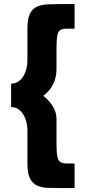

<svg xmlns="http://www.w3.org/2000/svg" viewBox="-20 -781 440 954"><path d="M314.5 -638.7Q293 -638.7 281.2 -632.8Q269.5 -627 265.1 -606Q260.7 -585 260.7 -539.1V-441.4Q260.7 -403.3 249.5 -375.5Q238.3 -347.7 223.1 -331.1Q208 -314.5 195.3 -304.7Q206.1 -296.9 221.7 -280.3Q237.3 -263.7 249 -240.2Q260.7 -216.8 260.7 -188.5V-68.4Q260.7 -23.4 265.1 -2.4Q269.5 18.6 281.2 24.9Q293 31.2 314.5 31.2H350.6V153.3H272.5Q244.1 153.3 216.8 152.3Q189.5 151.4 166 141.6Q142.6 131.8 129.4 106.4Q116.2 81.1 116.2 33.2V-131.8Q116.2 -162.1 106.9 -188.5Q97.7 -214.8 79.6 -231.9Q61.5 -249 35.2 -249V-365.2Q62.5 -366.2 80.1 -382.8Q97.7 -399.4 106.9 -425.8Q116.2 -452.1 116.2 -482.4V-639.6Q116.2 -687.5 128.9 -712.9Q141.6 -738.3 164.1 -748Q186.5 -757.8 214.8 -759.3Q243.2 -760.7 272.5 -760.7H350.6V-638.7Z"/></svg>

Font: Josefin Sans CFJ
Style: Bold
Weight: 700
Designer: Santiago Orozco
Foundry: Typemade
Version: Version 2.001